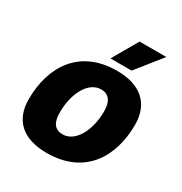

<svg xmlns="http://www.w3.org/2000/svg" viewBox="-175 -873 962 1014"><g transform="rotate(30 306.0 -365.5)"><path d="M295 -589H424L547 -743H384ZM252 12C482 12 583 -152 583 -350C583 -476 506 -550 359 -550C130 -550 29 -385 29 -187C29 -61 105 12 252 12ZM276 -115C230 -115 206 -145 206 -207C206 -326 258 -423 336 -423C381 -423 406 -392 406 -330C406 -211 352 -115 276 -115Z"/></g></svg>

Font: Geist ExtraBold
Style: Italic
Weight: 800
Italic angle: -12°
Designer: Basement.studio, Andrés Briganti, Mateo Zaragoza
Foundry: Basement.studio, Vercel, Andrés Briganti, Guido Ferreyra, Mateo Zaragoza
Version: Version 1.500